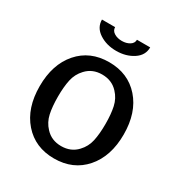

<svg xmlns="http://www.w3.org/2000/svg" viewBox="-170 -827 899 958"><g transform="rotate(30 279.5 -348.0)"><path d="M418 -708Q418 -662.1 376.7 -635Q335.4 -607.9 278.8 -607.9Q222.7 -607.9 181.4 -635Q140.1 -662.1 140.1 -708H215.8Q215.8 -688 234.4 -676.5Q252.9 -665 278.8 -665Q304.7 -665 323.2 -676.5Q341.8 -688 341.8 -708ZM370.1 -433.1Q335 -471.2 278.8 -471.2Q223.1 -471.2 188 -433.1Q159.7 -403.3 150.9 -362.5Q142.1 -321.8 142.1 -265.1Q142.1 -208.5 150.9 -167.7Q159.7 -127 188 -97.2Q223.1 -59.1 278.8 -59.1Q335 -59.1 370.1 -97.2Q398.4 -127 407.2 -167.7Q416 -208.5 416 -265.1Q416 -321.8 407.2 -362.5Q398.4 -403.3 370.1 -433.1ZM278.8 -542Q388.2 -542 454.6 -466.6Q521 -391.1 521 -265.1Q521 -139.6 454.8 -63.7Q388.7 12.2 278.8 12.2Q169.9 12.2 103.5 -63.5Q37.1 -139.2 37.1 -265.1Q37.1 -390.6 103 -466.3Q168.9 -542 278.8 -542Z"/></g></svg>

Font: Aurulent Sans
Style: Regular
Weight: 400
Version: Version 2007.05.04